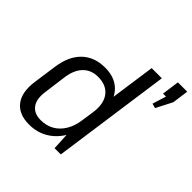

<svg xmlns="http://www.w3.org/2000/svg" viewBox="-204 -958 1134 1134"><g transform="rotate(45 363.0 -391.0)"><path d="M203 8Q116 8 75.5 -45Q35 -98 49 -196L70 -344Q84 -442 139 -495Q194 -548 283 -548Q346 -548 388.5 -519.5Q431 -491 449 -438.5Q467 -386 457 -313L445 -231Q435 -158 402 -104.5Q369 -51 318 -21.5Q267 8 203 8ZM233 -59Q280 -59 316.5 -80Q353 -101 376.5 -140.5Q400 -180 407 -234L418 -308Q430 -390 396 -435Q362 -480 292 -480Q235 -480 199.5 -444Q164 -408 154 -341L135 -197Q125 -131 151 -95Q177 -59 233 -59ZM399 -175 479 -740H564L460 0H408ZM726 -790 712 -688 660 -587 631 -595 682 -759 698 -681H633L648 -790Z"/></g></svg>

Font: Pathway Extreme SemiCondensed
Style: Italic
Weight: 400
Width: 4
Italic angle: -8°
Version: Version 1.001;gftools[0.9.26]